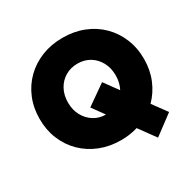

<svg xmlns="http://www.w3.org/2000/svg" viewBox="-179 -896 1183 1184"><g transform="rotate(-30 412.5 -304.0)"><path d="M413 10Q332 10 264 -17Q196 -44 146 -93Q96 -142 68.5 -208.5Q41 -275 41 -354Q41 -433 68.5 -499.5Q96 -566 146 -615Q196 -664 264 -691Q332 -718 413 -718Q494 -718 562 -691Q630 -664 679.5 -615Q729 -566 756.5 -499.5Q784 -433 784 -354Q784 -276 756.5 -209.5Q729 -143 680 -94L754 7L616 110L531 -7Q475 10 413 10ZM243 -354Q243 -302 265 -261.5Q287 -221 324.5 -197.5Q362 -174 409 -174L347 -260L488 -359L560 -260Q582 -302 582 -354Q582 -406 560 -447Q538 -488 500 -511Q462 -534 413 -534Q364 -534 325.5 -511Q287 -488 265 -447.5Q243 -407 243 -354Z"/></g></svg>

Font: Lexend Deca ExtraBold
Style: Regular
Weight: 800
Designer: Bonnie Shaver-Troup, Thomas Jockin
Foundry: Lexend
Version: Version 1.008; ttfautohint (v1.8.4.7-5d5b)